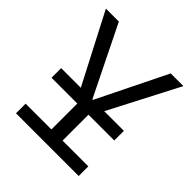

<svg xmlns="http://www.w3.org/2000/svg" viewBox="-187 -836 974 974"><g transform="rotate(45 300.0 -349.0)"><path d="M75 -69H260V-255H75V-324H216L22 -698H115L299 -324H303L487 -698H578L384 -324H525V-255H340V-69H525V0H75Z"/></g></svg>

Font: Lilex Nerd Font
Style: Regular
Weight: 400
Designer: Mike Abbink, Paul van der Laan, Pieter van Rosmalen, Mikhael Khrustik
Foundry: Mikhael Khrustik
Version: Version 2.400; ttfautohint (v1.8.4.7-5d5b);Nerd Fonts 3.3.0